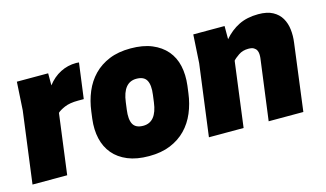

<svg xmlns="http://www.w3.org/2000/svg" viewBox="-71 -757 1672 984"><g transform="rotate(-15 765.5 -265.0)"><path d="M378 -544Q388 -544 393 -543L368 -355H338Q293 -355 265.5 -343Q238 -331 227 -320L185 0H1L51 -380L60 -530H226V-466Q255 -504 294 -524Q333 -544 378 -544Z M894 -246Q887 -191 867 -143.5Q847 -96 813 -61Q779 -26 730.5 -6Q682 14 617 14Q551 14 504 -5.5Q457 -25 428 -59.5Q399 -94 388 -141.5Q377 -189 384 -246L389 -284Q396 -339 416 -386.5Q436 -434 470 -469Q504 -504 552.5 -524Q601 -544 666 -544Q732 -544 779 -524.5Q826 -505 855.5 -470.5Q885 -436 895.5 -388.5Q906 -341 899 -284ZM567 -246Q560 -195 574 -169.5Q588 -144 628 -144Q698 -144 711 -246L716 -284Q723 -335 709 -360.5Q695 -386 655 -386Q585 -386 572 -284Z M1254 0 1297 -325Q1298 -334 1297.5 -345Q1297 -356 1292.5 -365Q1288 -374 1278 -380Q1268 -386 1249 -386Q1219 -386 1197 -371Q1175 -356 1166 -345L1121 0H937L987 -380L996 -530H1162V-460Q1196 -500 1240 -522Q1284 -544 1344 -544Q1391 -544 1420.5 -528Q1450 -512 1465.5 -485.5Q1481 -459 1485 -425Q1489 -391 1484 -355L1438 0Z"/></g></svg>

Font: Tanohe Sans Black
Style: Italic
Weight: 900
Designer: Village Type and Design LLC & Cristiano Sobral
Foundry: Cooper Hewitt Smithsonian Design Museum
Version: Version 1.00;January 12, 2020;FontCreator 12.0.0.2547 64-bit